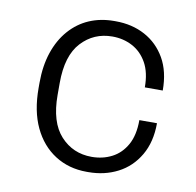

<svg xmlns="http://www.w3.org/2000/svg" viewBox="-65 -588 680 665"><g transform="rotate(10 275.0 -255.5)"><path d="M281 10Q218 10 169.5 -21Q121 -52 94 -109Q67 -166 67 -247V-265Q67 -325 83 -372.5Q99 -420 128.5 -453.5Q158 -487 197.5 -504Q237 -521 285 -521H290Q348 -521 393.5 -496.5Q439 -472 465.5 -426Q492 -380 492 -313H429Q429 -365 410 -399Q391 -433 359 -450Q327 -467 288 -467Q223 -467 179.5 -420Q136 -373 136 -277V-235Q136 -139 179.5 -91.5Q223 -44 289 -44Q328 -44 360 -60.5Q392 -77 411 -111Q430 -145 430 -198H492Q492 -132 464.5 -85Q437 -38 390.5 -14Q344 10 287 10Z"/></g></svg>

Font: Chivo Medium ExtraLight
Style: Regular
Weight: 250
Version: Version 2.002